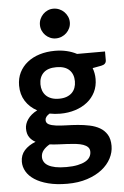

<svg xmlns="http://www.w3.org/2000/svg" viewBox="-61 -787 650 1010"><g transform="rotate(-5 264.0 -282.0)"><path d="M24.5 0ZM248.5 -522Q281.5 -522 310.2 -515.2Q339 -508.5 363.5 -495.5H511V-449.5Q511 -427.5 484.5 -422.5L438.5 -414Q443.5 -401 446.2 -386.5Q449 -372 449 -356Q449 -318 433.8 -287.2Q418.5 -256.5 391.5 -235Q364.5 -213.5 327.8 -201.8Q291 -190 248.5 -190Q219.5 -190 192 -195.5Q168 -181 168 -163Q168 -147.5 182.2 -140.2Q196.5 -133 220 -130Q243.5 -127 273.5 -126.2Q303.5 -125.5 335 -123Q366.5 -120.5 396.5 -114.2Q426.5 -108 450 -94.5Q473.5 -81 487.8 -57.8Q502 -34.5 502 2Q502 36 485.2 68Q468.5 100 436.8 125Q405 150 358.8 165.2Q312.5 180.5 253.5 180.5Q195.5 180.5 152.5 169.2Q109.5 158 81 139.2Q52.5 120.5 38.5 96Q24.5 71.5 24.5 45Q24.5 9.5 46.2 -15Q68 -39.5 105.5 -54Q85.5 -64.5 73.5 -82Q61.5 -99.5 61.5 -128Q61.5 -139.5 65.5 -151.8Q69.5 -164 77.8 -176Q86 -188 98.8 -198.8Q111.5 -209.5 128.5 -218Q89.5 -239 67.2 -274Q45 -309 45 -356Q45 -394 60.2 -424.8Q75.5 -455.5 102.8 -477.2Q130 -499 167.2 -510.5Q204.5 -522 248.5 -522ZM388 23Q388 8 379 -1.2Q370 -10.5 354.5 -16Q339 -21.5 318.2 -24Q297.5 -26.5 274.2 -27.8Q251 -29 226.2 -30Q201.5 -31 178 -34Q157.5 -22.5 144.8 -7Q132 8.5 132 29Q132 42.5 138.8 54.2Q145.5 66 160.2 74.5Q175 83 198.5 87.8Q222 92.5 256 92.5Q290.5 92.5 315.5 87.2Q340.5 82 356.8 72.8Q373 63.5 380.5 50.8Q388 38 388 23ZM248.5 -269Q271.5 -269 288.5 -275.2Q305.5 -281.5 316.8 -292.5Q328 -303.5 333.8 -319Q339.5 -334.5 339.5 -353Q339.5 -391 316.8 -413.2Q294 -435.5 248.5 -435.5Q203 -435.5 180.2 -413.2Q157.5 -391 157.5 -353Q157.5 -335 163.2 -319.5Q169 -304 180.2 -292.8Q191.5 -281.5 208.8 -275.2Q226 -269 248.5 -269ZM340 -664.5Q340 -648.5 333.5 -634.2Q327 -620 316.2 -609.5Q305.5 -599 290.8 -592.8Q276 -586.5 259.5 -586.5Q243.5 -586.5 229.5 -592.8Q215.5 -599 205 -609.5Q194.5 -620 188.2 -634.2Q182 -648.5 182 -664.5Q182 -681 188.2 -695.2Q194.5 -709.5 205 -720.2Q215.5 -731 229.5 -737.2Q243.5 -743.5 259.5 -743.5Q276 -743.5 290.8 -737.2Q305.5 -731 316.2 -720.2Q327 -709.5 333.5 -695.2Q340 -681 340 -664.5Z"/></g></svg>

Font: Lato
Style: Bold
Weight: 700
Designer: Lukasz Dziedzic
Foundry: tyPoland Lukasz Dziedzic
Version: Version 2.007; 2014-02-27